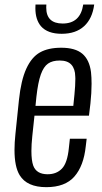

<svg xmlns="http://www.w3.org/2000/svg" viewBox="-20 -791 435 821"><path d="M243.7 -646.5Q183.6 -646.5 155.3 -678.7Q131.3 -707 131.3 -755.9Q131.3 -763.2 131.8 -771.5H178.2Q177.7 -764.6 177.7 -758.8Q177.7 -690.4 248 -690.4Q323.7 -690.4 335.9 -771.5H382.8Q375 -711.4 339.6 -679Q304.2 -646.5 243.7 -646.5ZM178.2 9.3Q95.2 9.3 64 -42Q42 -78.1 42 -149.9Q42 -180.7 45.9 -217.3L61 -363.3Q69.8 -447.8 92.5 -497.3Q115.2 -546.9 150.9 -566.9Q186.5 -586.9 241.7 -586.9Q301.8 -586.9 332 -561.3Q362.3 -535.6 369.1 -482.9Q371.6 -460.4 371.6 -432.6Q371.6 -395 366.7 -348.6L360.4 -296.4H127.4L118.2 -210Q114.3 -173.3 114.3 -145.5Q114.3 -105 122.1 -83Q135.7 -45.9 183.6 -45.9Q221.7 -45.9 244.9 -70.1Q268.1 -94.2 274.4 -157.7L278.8 -197.8H350.6L346.7 -165.5Q337.9 -81.5 298.1 -36.1Q258.3 9.3 178.2 9.3ZM131.8 -338.4H293.5L298.3 -386.2Q302.2 -425.3 302.2 -454.6Q302.2 -459.5 301.8 -463.9Q301.3 -496.6 285.2 -514.4Q269 -532.2 235.4 -532.2Q204.1 -532.2 185.3 -519Q166.5 -505.9 154.5 -472.4Q142.6 -439 135.7 -377.4Z"/></svg>

Font: Oswald
Style: Light
Weight: 300
Designer: Vernon Adams
Foundry: Vernon Adams
Version: 3.0; ttfautohint (v0.95.6-bc232) -l 8 -r 50 -G 200 -x 0 -w "